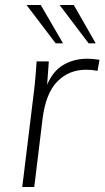

<svg xmlns="http://www.w3.org/2000/svg" viewBox="-20 -746 417 766"><path d="M333.5 -573.2 217.8 -726.1H274.4L361.8 -573.2ZM202.1 -573.2 85.9 -726.1H142.6L231.4 -573.2ZM68.8 0 115.2 -378.9Q118.7 -406.7 121.3 -437.3Q124 -467.8 125 -484.4L126 -501H174.8L168 -407.7Q190.9 -462.4 232.9 -487.1Q274.9 -511.7 328.1 -511.7Q352.5 -511.7 377 -507.3L369.1 -463.4Q346.2 -467.8 323.7 -467.8Q254.9 -467.8 208.7 -420.9Q162.6 -374 149.9 -272.9L116.7 0Z"/></svg>

Font: Muli
Style: ExtraLightItalic
Weight: 200
Italic angle: -7°
Designer: Vernon Adams
Foundry: newtypography
Version: Version 2.0; ttfautohint (v1.00rc1.2-2d82) -l 8 -r 50 -G 200